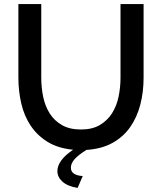

<svg xmlns="http://www.w3.org/2000/svg" viewBox="-20 -730 792 940"><path d="M376 -96Q432 -96 469 -118Q506 -140 528.5 -175.5Q551 -211 560.5 -256.5Q570 -302 570 -350V-710H683V-350Q683 -280 667 -218Q651 -156 617.5 -108Q584 -60 531 -30.5Q478 -1 403 4Q363 29 345 49.5Q327 70 327 91Q327 128 385 132L360 190Q311 182 286 159.5Q261 137 261 108Q261 55 338 3Q264 -4 213 -35.5Q162 -67 130 -115Q98 -163 84 -224Q70 -285 70 -350V-710H182V-350Q182 -301 191.5 -255.5Q201 -210 223.5 -174.5Q246 -139 283.5 -117.5Q321 -96 376 -96Z"/></svg>

Font: IngvarSans
Style: Regular
Weight: 600
Version: Version 3.000